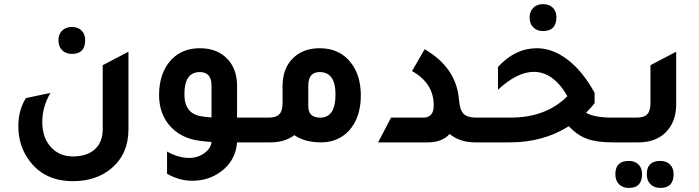

<svg xmlns="http://www.w3.org/2000/svg" viewBox="-20 -697 3420 940"><path d="M332 -433.1Q302.2 -433.1 284.2 -451.2Q266.1 -469.2 266.1 -500Q266.1 -528.8 283.9 -546.9Q301.8 -564.9 332 -564.9Q361.8 -564.9 379.4 -547.4Q397 -529.8 397 -500Q397 -433.1 332 -433.1ZM608.9 -64Q608.9 56.2 525.9 127Q451.7 189.9 336.9 189.9Q202.1 189.9 127.9 95.2Q69.8 21 69.8 -79.1Q69.8 -158.2 106.9 -216.8L227.1 -242.2Q187 -174.3 187 -99.1Q187 -22.9 230 23.9Q271 68.8 336.9 68.8Q405.8 68.8 444.3 33.9Q482.9 -1 482.9 -64V-377.9L608.9 -443.8Z M1263.7 -121.1V0H1140.6Q1133.8 89.8 1060.5 144Q1000.5 188 920.9 188Q857.9 188 797.9 153.8V44.9Q852.1 75.7 905.8 76.2Q947.8 76.2 980.2 53Q1012.7 29.8 1015.6 -2Q1007.8 -2.9 990.7 -3.9Q973.6 -5.9 964.8 -6.8Q861.8 -18.1 805.7 -87.9Q758.8 -147 758.8 -231Q758.8 -340.8 818.8 -404.8Q872.1 -460.9 958.5 -460.9Q1047.4 -460.9 1097.7 -403.8Q1140.6 -355 1140.6 -275.9V-121.1ZM1015.6 -277.8Q1015.6 -343.8 958.5 -344.2Q882.3 -344.2 882.8 -234.9Q882.8 -137.7 970.7 -127Q984.9 -124 1015.6 -122.1Z M1363.3 -275.9Q1363.3 -365.7 1419.4 -417Q1468.3 -460.9 1545.4 -460.9Q1644.5 -460.9 1699.2 -388.2Q1746.1 -327.1 1746.6 -231Q1746.6 -120.1 1687.5 -56.2Q1634.3 0 1552.2 0Q1472.2 0 1421.4 -35.2Q1373.5 0 1305.2 0H1203.6V-121.1H1293.5Q1331.5 -121.1 1347.4 -137.5Q1363.3 -153.8 1363.3 -192.9ZM1489.3 -176.8Q1489.3 -120.6 1548.3 -121.1Q1622.6 -121.1 1622.6 -234.9Q1622.6 -343.8 1545.4 -344.2Q1489.3 -344.2 1489.3 -277.8Z M1831.1 0 1894.5 -121.1H2052.2Q2103 -121.1 2103.5 -180.2Q2103.5 -290 1997.1 -349.1L2059.1 -456.1Q2214.8 -365.2 2227.1 -209Q2231 -159.2 2249.5 -140.1Q2268.1 -121.1 2313.5 -121.1H2389.2V0H2306.2Q2231.9 0 2181.2 -41Q2144 0 2075.2 0Z M2638.7 -544.9Q2608.9 -544.9 2590.8 -563Q2572.8 -581.1 2572.8 -611.8Q2572.8 -640.6 2590.8 -658.7Q2608.9 -676.8 2638.7 -676.8Q2668.5 -676.8 2686.3 -659.4Q2704.1 -642.1 2704.1 -611.8Q2703.6 -544.9 2638.7 -544.9ZM2981 -121.1H3064.9V0H2980Q2900.9 0 2853.3 -17.6Q2805.7 -35.2 2764.6 -79.1Q2639.6 0 2477.1 0H2329.1V-121.1H2478Q2653.8 -121.1 2757.8 -226.1Q2689.9 -345.2 2592.8 -345.2Q2512.7 -345.2 2418 -257.8V-369.1Q2502 -460.9 2607.9 -460.9Q2686 -460.9 2760 -404.1Q2834 -347.2 2891.1 -242.2V-191.9Q2875 -170.9 2849.1 -145Q2889.2 -121.1 2981 -121.1Z M3004.9 0V-121.1H3094.7Q3132.8 -121.1 3148.7 -137.5Q3164.6 -153.8 3164.6 -192.9V-377.9L3290.5 -443.8V-187Q3290.5 -96.2 3234.9 -44.9Q3186 0 3106.4 0ZM3058.6 223.1Q3028.8 223.1 3010.7 205.1Q2992.7 187 2992.7 155.8Q2992.7 90.8 3058.6 90.8Q3088.4 90.8 3106 108.4Q3123.5 126 3123.5 155.8Q3123.5 223.1 3058.6 223.1ZM3212.9 223.1Q3183.1 223.1 3164.8 205.1Q3146.5 187 3146.5 155.8Q3146.5 90.8 3212.9 90.8Q3242.7 90.8 3260.3 108.4Q3277.8 126 3277.8 155.8Q3277.8 223.1 3212.9 223.1Z"/></svg>

Font: Tajawal
Style: Bold
Weight: 700
Designer: Boutros Fonts
Foundry: Created by Boutros International 2017
Version: Version 1.700